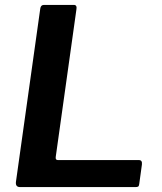

<svg xmlns="http://www.w3.org/2000/svg" viewBox="-20 -762 659 782"><path d="M144 -727Q146 -742 159 -742H281Q295 -742 291 -722L207 -123Q205 -110 216 -110H546Q560 -110 558 -92L547 -12Q546 -4 542.5 -2Q539 0 531 0H62Q42 0 45 -22L144 -727Z"/></svg>

Font: Libre Franklin SemiBold
Style: Italic
Weight: 600
Italic angle: -8°
Designer: Pablo Impallari, Rodrigo Fuenzalida, Nhung Nguyen
Foundry: Impallari Type
Version: Version 3.000